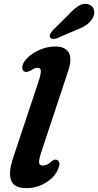

<svg xmlns="http://www.w3.org/2000/svg" viewBox="-20 -959 507 991"><path d="M332 -593 193.5 -175Q179.5 -132 182 -118.2Q184.5 -104.5 202 -104.5Q214 -104.5 227.2 -112Q240.5 -119.5 251.5 -130Q265 -139.5 277 -132Q295.5 -119.5 279 -85Q263.5 -45.5 217.5 -16.8Q171.5 12 115.5 12Q52.5 12 37.5 -27.8Q22.5 -67.5 47 -142L176.5 -531Q192 -577.5 191 -593.2Q190 -609 173 -609Q165.5 -609 157.5 -605.5Q149.5 -602 139 -595.5Q116.5 -583 104.5 -590.5Q96 -596 95 -609.8Q94 -623.5 105 -640Q127 -673.5 172.8 -696.2Q218.5 -719 265 -719Q316 -719 334.5 -688.2Q353 -657.5 332 -593ZM329 -878.5Q357.5 -910 383.5 -927.2Q409.5 -944.5 437 -936.5Q459.5 -929 465 -908.2Q470.5 -887.5 458.5 -866Q446.5 -844.5 426.2 -830.5Q406 -816.5 372.5 -804L273 -761Q262.5 -757 252.5 -758.2Q242.5 -759.5 238.5 -766.5Q234.5 -775 239.5 -784Q244.5 -793 252.5 -803Z"/></svg>

Font: Fraunces 9pt S100 SemiBold
Style: Italic
Weight: 600
Italic angle: -16°
Version: Version 1.000; ttfautohint (v1.8.3)